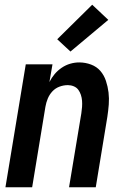

<svg xmlns="http://www.w3.org/2000/svg" viewBox="-20 -792 540 812"><path d="M3 0 89 -520H202L189 -445Q198 -463 211 -478.5Q224 -494 241 -505.5Q258 -517 277 -522.5Q296 -528 315 -528Q341 -528 365 -519Q389 -510 404.5 -492Q420 -474 428 -450Q436 -426 439 -401Q442 -376 440 -350Q438 -324 434 -298L385 0H272L324 -313Q326 -326 327 -339.5Q328 -353 327 -366Q326 -379 322 -391Q318 -403 311 -412.5Q304 -422 292 -427Q280 -432 267 -432Q249 -432 231.5 -425.5Q214 -419 201.5 -405.5Q189 -392 182 -375Q175 -358 172 -340L116 0ZM278 -574 222 -626 370 -772 438 -708Z"/></svg>

Font: Iosevka
Style: Bold Italic
Weight: 700
Italic angle: -9°
Monospace: yes
Designer: Belleve Invis
Foundry: Belleve Invis
Version: Version 32.5.0; ttfautohint (v1.8.4)